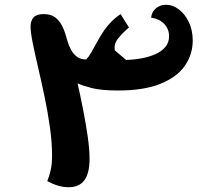

<svg xmlns="http://www.w3.org/2000/svg" viewBox="-20 -759 832 804"><path d="M267 25Q224 25 178 -1Q187 -22 192.5 -47.5Q198 -73 198 -108Q198 -163 189 -226.5Q180 -290 166.5 -354.5Q153 -419 139.5 -477Q126 -535 117 -579.5Q108 -624 108 -647Q108 -673 121 -686.5Q134 -700 162 -700Q194 -700 212 -685.5Q230 -671 239.5 -652Q249 -633 253 -619Q257 -606 262.5 -587Q268 -568 277.5 -550.5Q287 -533 302 -521.5Q317 -510 341 -510Q351 -520 361 -537.5Q371 -555 382.5 -576Q394 -597 408 -619.5Q422 -642 441.5 -663Q461 -684 485 -700L520 -644Q491 -619 473.5 -596.5Q456 -574 461 -548L508 -508Q542 -509 574 -515Q606 -521 631.5 -532.5Q657 -544 672.5 -562.5Q688 -581 688 -607Q688 -637 668 -658.5Q648 -680 613 -685Q614 -699 621.5 -711Q629 -723 643 -731Q657 -739 676 -739Q703 -739 728.5 -720Q754 -701 770.5 -667Q787 -633 787 -589Q787 -531 754 -483.5Q721 -436 651.5 -408Q582 -380 475 -380Q404 -380 363.5 -390.5Q323 -401 305 -410Q317 -356 328.5 -297.5Q340 -239 347.5 -186Q355 -133 355 -94Q355 -34 333.5 -4.5Q312 25 267 25Z"/></svg>

Font: Lemonada Medium
Style: Regular
Weight: 500
Designer: Mohamed Gaber (Arabic), Eduardo Tunni (Latin)
Foundry: Kief Type Foundry
Version: Version 4.004; ttfautohint (v1.8.2)